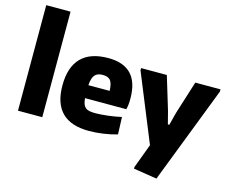

<svg xmlns="http://www.w3.org/2000/svg" viewBox="-133 -1004 1726 1420"><g transform="rotate(15 730.5 -294.0)"><path d="M53 -808H239V0H53Z M597 9Q322 9 322 -266Q322 -406 391.5 -477.5Q461 -549 599 -549Q833 -549 833 -302Q833 -275 831 -256Q829 -237 824 -218H508Q510 -191 516.5 -174Q523 -157 535 -147Q547 -137 566 -133.5Q585 -130 612 -130Q632 -130 657 -132Q682 -134 708 -137Q734 -140 759.5 -144.5Q785 -149 808 -154L813 -22Q767 -8 709 0.5Q651 9 597 9ZM591 -418Q550 -418 530.5 -395.5Q511 -373 507 -317H670Q668 -373 650.5 -395.5Q633 -418 591 -418Z M993 192V179L1062 -6L851 -523V-540H1048L1125 -286L1150 -189H1161L1186 -286L1266 -540H1459V-523L1172 220Z"/></g></svg>

Font: Encode Sans Narrow
Style: ExtraBold
Weight: 800
Designer: Pablo Impallari, Andres Torresi
Foundry: Pablo Impallari, Andres Torresi
Version: Version 1.000; ttfautohint (v1.00) -l 8 -r 50 -G 200 -x 14 -